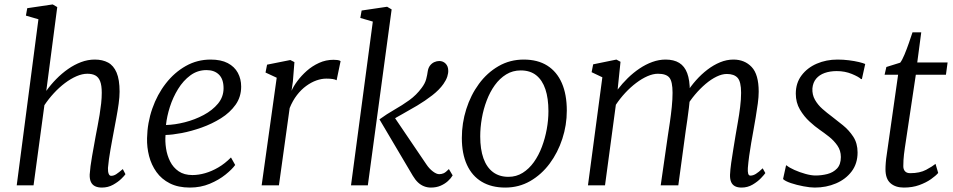

<svg xmlns="http://www.w3.org/2000/svg" viewBox="-20 -837 4303 867"><path d="M189 -426.5Q209 -454.5 234 -480Q259 -505.5 287.2 -525.2Q315.5 -545 346 -556.5Q376.5 -568 408 -568Q443 -568 468 -554.5Q493 -541 506.5 -509.2Q520 -477.5 520 -423Q520 -399.5 515.8 -368.8Q511.5 -338 505.5 -306Q499.5 -274 494.5 -247Q491 -228.5 487 -206.8Q483 -185 479 -162.5Q475 -140 472 -118.5Q469 -97 467.5 -78.5Q467 -61.5 470.8 -52.2Q474.5 -43 482 -43Q493.5 -43 505 -50.5Q516.5 -58 534.5 -73.5L546.5 -50.5Q543 -44.5 528.2 -30Q513.5 -15.5 490.8 -2.8Q468 10 440 10Q422 10 409.5 4Q397 -2 390.8 -14.8Q384.5 -27.5 385 -48.5Q386 -65.5 388.8 -87Q391.5 -108.5 395.8 -132Q400 -155.5 404.2 -178.8Q408.5 -202 412 -222.5Q416 -244 420.8 -268.5Q425.5 -293 429.8 -319Q434 -345 436.8 -370.2Q439.5 -395.5 439.5 -418Q439.5 -451.5 432.2 -470Q425 -488.5 410.8 -496.2Q396.5 -504 374.5 -504Q351.5 -504 325.5 -492.8Q299.5 -481.5 273.2 -461.8Q247 -442 223.2 -416.2Q199.5 -390.5 180.5 -362L131.5 0H55.5L153.5 -750L97 -766.5L103 -800L218 -817L238.5 -805Z M1042 -92Q1028 -72.5 998.2 -48.5Q968.5 -24.5 927.2 -7.2Q886 10 837.5 10Q784.5 10 747 -9Q709.5 -28 686.5 -60.2Q663.5 -92.5 653.2 -132.2Q643 -172 644 -213Q645.5 -283 667.8 -346.8Q690 -410.5 728.8 -460.2Q767.5 -510 819 -539Q870.5 -568 931 -568Q978 -568 1008.5 -552Q1039 -536 1054 -508.2Q1069 -480.5 1069 -446Q1069 -399.5 1043.8 -364Q1018.5 -328.5 977.8 -303Q937 -277.5 890.5 -261Q844 -244.5 800.5 -236.2Q757 -228 727.5 -227.5Q725 -198.5 729.8 -167Q734.5 -135.5 748.2 -108Q762 -80.5 786.8 -63.5Q811.5 -46.5 849 -46.5Q876.5 -46.5 906.2 -55Q936 -63.5 966 -81Q996 -98.5 1023 -126ZM912.5 -520.5Q872 -520.5 839.8 -496.8Q807.5 -473 784.2 -435.2Q761 -397.5 747.2 -354.5Q733.5 -311.5 729.5 -272.5Q769.5 -273.5 814.8 -285Q860 -296.5 899.8 -317.8Q939.5 -339 964.5 -369.2Q989.5 -399.5 989.5 -438.5Q989.5 -479.5 968.8 -500Q948 -520.5 912.5 -520.5Z M1296.5 -427Q1305 -447 1322.8 -471Q1340.5 -495 1365.2 -517Q1390 -539 1420.8 -553Q1451.5 -567 1486 -567Q1493.5 -567 1503.2 -566Q1513 -565 1518 -561L1500 -474.5Q1493.5 -478.5 1482 -480.2Q1470.5 -482 1453.5 -482Q1432 -482 1408.8 -473.8Q1385.5 -465.5 1362.8 -449Q1340 -432.5 1320.8 -407.5Q1301.5 -382.5 1288 -349L1239.5 0H1161.5L1229.5 -486L1179 -509.5L1186 -545L1291 -566L1309.5 -556.5L1302.5 -468.5Z M1565 0 1663.5 -739.5 1607 -756 1613 -789.5 1728 -806.5 1748.5 -794.5 1641 0ZM1925.5 10Q1909.5 10 1894.8 4.2Q1880 -1.5 1867.5 -13.2Q1855 -25 1844 -43.5L1693.5 -298Q1726.5 -322 1761.2 -341.8Q1796 -361.5 1828 -384.5Q1860 -407.5 1884 -440Q1899.5 -460.5 1904.5 -479.8Q1909.5 -499 1911.5 -515Q1914 -531 1922 -541.2Q1930 -551.5 1941.2 -556.5Q1952.5 -561.5 1963.5 -561.5Q1980.5 -561.5 1992 -550Q2003.5 -538.5 2004 -520Q2005 -507.5 1999.8 -491.2Q1994.5 -475 1982.5 -458Q1964 -431.5 1931.8 -406.5Q1899.5 -381.5 1863.8 -360.2Q1828 -339 1797.5 -322.2Q1767 -305.5 1752 -295.5V-321L1905.5 -94.5Q1918.5 -75 1934.8 -62.8Q1951 -50.5 1963.5 -50.5Q1973.5 -50.5 1983 -54.5Q1992.5 -58.5 2007 -73.5L2024 -45Q2016.5 -32 2002.5 -19.2Q1988.5 -6.5 1969.2 1.8Q1950 10 1925.5 10Z M2345 -568Q2408 -568 2451.2 -540.8Q2494.5 -513.5 2517 -462Q2539.5 -410.5 2539.5 -337.5Q2539.5 -272 2519.2 -210Q2499 -148 2462 -98.2Q2425 -48.5 2374 -19.2Q2323 10 2261.5 10Q2199.5 10 2155.5 -16.2Q2111.5 -42.5 2088.5 -92.8Q2065.5 -143 2065.5 -214Q2065.5 -281 2085.5 -344.2Q2105.5 -407.5 2142.5 -458Q2179.5 -508.5 2231 -538.2Q2282.5 -568 2345 -568ZM2331.5 -519Q2295 -519 2265.8 -501Q2236.5 -483 2214.5 -452.5Q2192.5 -422 2177.8 -383.2Q2163 -344.5 2155.8 -302.8Q2148.5 -261 2148.5 -221Q2148.5 -163 2163 -122.2Q2177.5 -81.5 2206 -60Q2234.5 -38.5 2276 -38.5Q2311.5 -38.5 2340.2 -56.5Q2369 -74.5 2390.8 -105Q2412.5 -135.5 2427 -174Q2441.5 -212.5 2449 -254Q2456.5 -295.5 2456.5 -335Q2456.5 -393 2442.8 -434Q2429 -475 2401.5 -497Q2374 -519 2331.5 -519Z M2782 -558 2769 -432.5Q2789.5 -459.5 2814.5 -484Q2839.5 -508.5 2867.8 -527.5Q2896 -546.5 2925.8 -557.2Q2955.5 -568 2985.5 -568Q3023 -568 3047.2 -553Q3071.5 -538 3083.2 -506.5Q3095 -475 3095 -424.5Q3095 -421 3094.8 -417.2Q3094.5 -413.5 3094.5 -410Q3094.5 -406.5 3094 -402.5L3080.5 -418Q3099 -447.5 3123 -474.5Q3147 -501.5 3174.5 -522.5Q3202 -543.5 3231.8 -555.8Q3261.5 -568 3292 -568Q3342.5 -568 3374.2 -534.5Q3406 -501 3406 -423Q3406 -400 3402 -369.8Q3398 -339.5 3392.5 -307.5Q3387 -275.5 3382 -247Q3377.5 -221.5 3372.2 -192Q3367 -162.5 3363 -133Q3359 -103.5 3357 -78.5Q3356 -62 3358.5 -53Q3361 -44 3368.5 -44Q3380.5 -44 3393.2 -51.8Q3406 -59.5 3424 -77L3436 -55.5Q3431.5 -48.5 3416.5 -32.8Q3401.5 -17 3378.8 -3.5Q3356 10 3328.5 10Q3310.5 10 3298.8 3.8Q3287 -2.5 3281.5 -15.2Q3276 -28 3276.5 -47.5Q3277.5 -71 3281.8 -101.5Q3286 -132 3291.5 -164.2Q3297 -196.5 3301.5 -225.5Q3306 -253 3312 -286.2Q3318 -319.5 3322.2 -353.8Q3326.5 -388 3326.5 -418Q3326.5 -468 3310.8 -485.5Q3295 -503 3262 -503Q3240.5 -503 3215.8 -491Q3191 -479 3166 -457.8Q3141 -436.5 3118.2 -409.5Q3095.5 -382.5 3078 -352.5L3095.5 -400Q3094 -376.5 3090.8 -349.8Q3087.5 -323 3083.8 -296.8Q3080 -270.5 3076.5 -247L3043 0H2963.5L2995.5 -222.5Q3000 -251 3005 -285.2Q3010 -319.5 3013.5 -354Q3017 -388.5 3017 -418Q3017 -468.5 3002.8 -486.2Q2988.5 -504 2951 -504Q2929 -504 2903.8 -493Q2878.5 -482 2852.8 -462.5Q2827 -443 2803.5 -417.8Q2780 -392.5 2761 -364L2712 0H2635L2700 -488L2651.5 -511L2658.5 -546.5L2763.5 -568Z M3872 -480H3868Q3858 -490 3826.8 -503Q3795.5 -516 3758.5 -516Q3728 -516 3704 -507.5Q3680 -499 3665.5 -481.8Q3651 -464.5 3648.5 -438Q3647 -409.5 3660 -386.5Q3673 -363.5 3693.8 -345.2Q3714.5 -327 3735.5 -311.5Q3759 -293.5 3786.2 -271.5Q3813.5 -249.5 3833 -219.8Q3852.5 -190 3852.5 -148.5Q3852.5 -98.5 3825.8 -63Q3799 -27.5 3755 -8.8Q3711 10 3659 10Q3638 10 3607.8 4.2Q3577.5 -1.5 3551.5 -10.2Q3525.5 -19 3516 -28.5L3529.5 -90H3532Q3544 -80 3567.5 -69.5Q3591 -59 3617 -51.8Q3643 -44.5 3662.5 -44.5Q3690 -44.5 3716.2 -51.2Q3742.5 -58 3759.8 -76.2Q3777 -94.5 3777 -128Q3777 -157 3761.5 -179.5Q3746 -202 3723.5 -219.8Q3701 -237.5 3680 -252Q3661 -265 3636 -287.8Q3611 -310.5 3592.2 -342.2Q3573.5 -374 3573.5 -414Q3573.5 -462 3599.5 -496.5Q3625.5 -531 3668.2 -549.5Q3711 -568 3762 -568Q3788 -568 3813.5 -564.8Q3839 -561.5 3858.8 -556.8Q3878.5 -552 3887 -548Z M4066 -169.5Q4063.5 -152.5 4062 -139.5Q4060.5 -126.5 4059.8 -114.2Q4059 -102 4059 -86.5Q4059 -72 4066.8 -63.5Q4074.5 -55 4090 -55Q4133.5 -55 4162 -70.2Q4190.5 -85.5 4204.5 -97L4216.5 -56Q4206 -43.5 4184 -28Q4162 -12.5 4131 -1.2Q4100 10 4061.5 10Q4023.5 10 4001 -9.8Q3978.5 -29.5 3978.5 -72.5Q3978.5 -79 3978.8 -86.5Q3979 -94 3979.8 -102.5Q3980.5 -111 3981.5 -119.8Q3982.5 -128.5 3984 -137.5L4035.5 -499.5H3974.5L3982.5 -534.5L4045 -554Q4054 -565.5 4064.2 -590.2Q4074.5 -615 4084.2 -642.8Q4094 -670.5 4100.5 -691H4140L4122 -555H4259L4251.5 -499.5H4115.5Z"/></svg>

Font: Merriweather 7pt Light
Style: Italic
Weight: 300
Italic angle: -7.8°
Designer: Eben Sorkin
Foundry: Eben Sorkin
Version: Version 2.200;gftools[0.9.31]